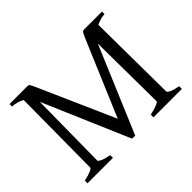

<svg xmlns="http://www.w3.org/2000/svg" viewBox="-128 -839 1062 1062"><g transform="rotate(-45 403.5 -307.5)"><path d="M545 0V-21Q578 -28 599 -36.5Q620 -45 620 -51L615 -565L691 -593L696 -51Q696 -45 713.5 -36.5Q731 -28 767 -21V0ZM757 -595Q735 -595 706 -583.5Q677 -572 653 -555.5Q629 -539 622 -521L402 0H400Q393 -41 391 -65.5Q389 -90 391 -104Q393 -118 397 -128L586 -574Q599 -604 603.5 -609.5Q608 -615 617 -615H757ZM402 -129Q409 -114 410.5 -88Q412 -62 400 0H378L155 -519Q143 -548 121 -564.5Q99 -581 76 -588Q53 -595 34 -595V-615H174Q184 -615 188.5 -608Q193 -601 205 -574ZM29 0V-21Q63 -28 82 -36.5Q101 -45 101 -51L105 -584L162 -597L156 -51Q156 -45 174 -36.5Q192 -28 228 -21V0Z"/></g></svg>

Font: ChillKai
Style: Regular
Weight: 400
Designer: ChillType
Foundry: 寒蝉字型
Version: Version 2.000